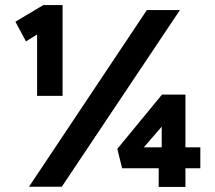

<svg xmlns="http://www.w3.org/2000/svg" viewBox="-20 -740 852 761"><path d="M127 -646 141 -612 83 -576 41 -654 152 -720H228V-360H178Q166 -360 153.5 -360Q141 -360 127 -360ZM95 0 562 -700H693L225 0ZM715 -156H774V-73H715V1H609V-73H464L445 -150L622 -365H715ZM621 -156V-238L550 -156Z"/></svg>

Font: Our Lexend SemiBold
Style: Regular
Weight: 600
Designer: Bonnie Shaver-Troup, Thomas Jockin
Foundry: Lexend
Version: Version 1.007